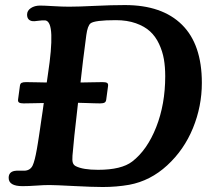

<svg xmlns="http://www.w3.org/2000/svg" viewBox="-20 -729 836 758"><path d="M385.7 9.3Q345.7 9.3 271.2 5.4Q196.8 1.5 174.8 1.5Q153.8 1.5 123.5 3.7Q93.3 5.9 68.8 5.9Q14.2 5.9 14.2 -26.9Q14.2 -49.8 37.1 -54.2Q44.4 -55.7 58.1 -55.2Q71.8 -54.7 78.6 -55.2Q100.1 -57.1 108.9 -75.7Q110.8 -80.1 113 -86.2Q115.2 -92.3 117.4 -101.3Q119.6 -110.4 121.3 -118.4Q123 -126.5 125.5 -140.1Q127.9 -153.8 129.4 -163.3Q130.9 -172.9 133.8 -191.4Q136.7 -210 138.2 -220.9Q139.6 -231.9 143.1 -254.9Q146.5 -277.8 148.4 -290.5L152.8 -322.3Q141.6 -322.3 114 -321.5Q86.4 -320.8 73.2 -320.8Q61 -320.8 55.7 -324Q50.3 -327.1 51.3 -335.9L58.6 -390.1Q59.6 -398.9 65.2 -401.9Q70.8 -404.8 83 -404.8Q96.7 -404.8 125 -404.1Q153.3 -403.3 164.6 -403.3L169.4 -437Q184.6 -536.6 182.6 -590.8Q180.7 -645 159.2 -648.4Q148.4 -649.4 131.3 -647Q114.3 -644.5 107.9 -645.5Q86.9 -648.9 86.9 -671.4Q86.9 -687 101.8 -697Q116.7 -707 138.2 -707Q153.3 -707 189.5 -704.8Q225.6 -702.6 252.9 -702.6Q289.6 -702.6 354.5 -705.8Q419.4 -709 473.1 -709Q620.1 -709 698.5 -631.3Q776.9 -553.7 776.9 -401.9Q776.9 -309.1 741.7 -223.1Q706.5 -137.2 640.1 -76.2Q573.7 -15.1 490.2 0.5Q439.9 9.3 385.7 9.3ZM367.2 -58.6Q459.5 -58.6 502 -91.3Q561 -136.7 596.7 -227.1Q632.3 -317.4 632.3 -428.2Q632.3 -464.8 627 -495.6Q621.6 -526.4 607.9 -555.7Q594.2 -585 572.5 -605Q550.8 -625 516.4 -637.2Q481.9 -649.4 437.5 -649.4Q353.5 -649.4 337.4 -636.7Q325.7 -627 320.8 -590.8Q304.7 -468.3 301.8 -438Q301.3 -430.2 297.9 -403.3Q313 -403.3 341.8 -404.1Q370.6 -404.8 384.8 -404.8Q397 -404.8 402.3 -401.9Q407.7 -398.9 406.7 -390.1L399.4 -335.9Q398.4 -327.1 392.8 -324Q387.2 -320.8 375 -320.8Q363.3 -320.8 350.3 -321.3Q337.4 -321.8 319.6 -322.3Q301.8 -322.8 288.1 -323.2Q270 -167.5 266.1 -114.3Q264.6 -95.2 267.6 -86.4Q270.5 -77.6 278.8 -73.2Q307.1 -58.6 367.2 -58.6Z"/></svg>

Font: Cooper* SemiBold
Style: Italic
Weight: 600
Italic angle: -7°
Designer: Owen Earl
Foundry: indestructible type*
Version: Version 0.001